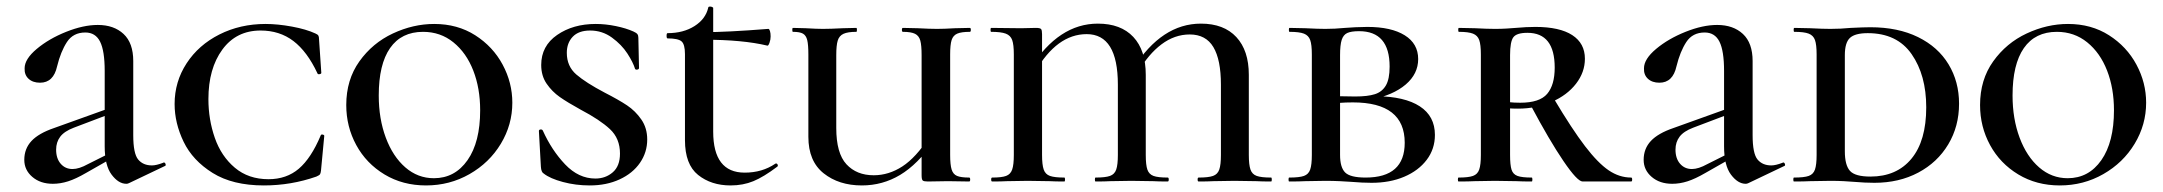

<svg xmlns="http://www.w3.org/2000/svg" viewBox="-20 -553 6591 585"><path d="M365 7Q341 7 320 -21Q299 -49 299 -107V-337Q299 -398 285 -426Q271 -454 240 -454Q203 -454 184 -425Q165 -396 154 -351Q143 -301 102 -301Q80 -301 67 -313Q54 -325 55 -345Q55 -373 92 -404Q129 -435 181.5 -456Q234 -477 278 -477Q327 -477 356.5 -449.5Q386 -422 386 -367V-141Q386 -85 401 -67Q416 -49 443 -49Q456 -49 477 -57L479 -58Q483 -58 484.5 -53Q486 -48 482 -47L373 5Q369 7 365 7ZM54 -66Q54 -100 76 -123.5Q98 -147 145 -163L326 -228L329 -211L205 -164Q176 -153 163.5 -136.5Q151 -120 151 -97Q151 -70 165 -54Q179 -38 201 -38Q221 -38 248 -53L336 -97L337 -80L242 -26Q211 -8 187.5 -0.5Q164 7 141 7Q103 7 78.5 -14Q54 -35 54 -66Z M941 -451Q948 -448 950 -444.5Q952 -441 952 -434L959 -331Q959 -328 953.5 -327Q948 -326 947 -330Q916 -396 874 -428Q832 -460 774 -460Q700 -460 657.5 -402Q615 -344 615 -251Q615 -189 634.5 -133Q654 -77 695.5 -42Q737 -7 798 -7Q853 -7 890.5 -39Q928 -71 957 -140Q958 -144 963 -143Q968 -142 968 -139L958 -33Q957 -25 955 -22Q953 -19 944 -15Q867 12 784 12Q689 12 628 -26Q567 -64 539.5 -121Q512 -178 512 -236Q512 -304 548.5 -360Q585 -416 648.5 -448Q712 -480 789 -480Q826 -480 869.5 -472Q913 -464 941 -451Z M1035 -233Q1035 -310 1075 -366Q1115 -422 1177 -451Q1239 -480 1303 -480Q1374 -480 1428 -445.5Q1482 -411 1511.5 -356Q1541 -301 1541 -240Q1541 -173 1506 -115Q1471 -57 1410.5 -22.5Q1350 12 1278 12Q1207 12 1151.5 -21.5Q1096 -55 1065.5 -111Q1035 -167 1035 -233ZM1443 -217Q1443 -284 1422 -338Q1401 -392 1361.5 -424Q1322 -456 1269 -456Q1203 -456 1168.5 -406.5Q1134 -357 1134 -262Q1134 -191 1155.5 -133.5Q1177 -76 1215 -43Q1253 -10 1302 -10Q1366 -10 1404.5 -65Q1443 -120 1443 -217Z M1822 -271Q1865 -249 1890.5 -232Q1916 -215 1934 -189Q1952 -163 1952 -128Q1952 -89 1930 -57Q1908 -25 1868 -6.5Q1828 12 1777 12Q1734 12 1695 1.5Q1656 -9 1637 -24Q1629 -28 1628 -45L1622 -153V-154Q1622 -158 1627 -158.5Q1632 -159 1634 -155Q1661 -95 1702 -52Q1743 -9 1794 -9Q1825 -9 1847 -28Q1869 -47 1869 -85Q1869 -131 1838.5 -159.5Q1808 -188 1749 -219Q1709 -241 1685.5 -257.5Q1662 -274 1645.5 -298Q1629 -322 1629 -355Q1629 -413 1677.5 -446.5Q1726 -480 1795 -480Q1825 -480 1856.5 -473.5Q1888 -467 1910 -457Q1919 -453 1922 -449Q1925 -445 1925 -438L1927 -346Q1927 -342 1922 -341Q1917 -340 1915 -343Q1909 -363 1891.5 -390Q1874 -417 1844.5 -438.5Q1815 -460 1778 -460Q1743 -460 1725 -441Q1707 -422 1707 -392Q1707 -351 1736 -326Q1765 -301 1822 -271Z M2067 -126V-388Q2067 -418 2056.5 -427Q2046 -436 2014 -436Q2011 -436 2011 -444Q2011 -452 2014 -452Q2062 -452 2096 -473.5Q2130 -495 2138 -530Q2138 -533 2144 -533Q2147 -533 2150 -531.5Q2153 -530 2153 -529V-152Q2153 -27 2249 -27Q2302 -27 2342 -54L2344 -55Q2348 -55 2349.5 -51Q2351 -47 2348 -45Q2307 -14 2275.5 -1Q2244 12 2206 12Q2147 12 2107 -20Q2067 -52 2067 -126ZM2125 -432V-455Q2195 -455 2321 -465Q2324 -465 2326 -458.5Q2328 -452 2328 -442Q2328 -432 2324.5 -422.5Q2321 -413 2318 -414Q2243 -432 2125 -432Z M2731 -456Q2728 -456 2728 -462Q2728 -468 2731 -468L2776 -467Q2814 -465 2835 -465Q2856 -465 2890 -467L2935 -468Q2938 -468 2938 -462Q2938 -456 2935 -456Q2909 -456 2896.5 -450.5Q2884 -445 2879.5 -431Q2875 -417 2875 -387V-81Q2875 -51 2879.5 -36.5Q2884 -22 2896 -17Q2908 -12 2933 -12Q2936 -12 2936 -6Q2936 0 2933 0L2868 -1L2807 0Q2795 0 2791.5 -3Q2788 -6 2788 -19V-385Q2788 -415 2784 -429.5Q2780 -444 2768 -450Q2756 -456 2731 -456ZM2606 12Q2536 12 2489.5 -25Q2443 -62 2443 -136V-387Q2443 -417 2439.5 -431Q2436 -445 2426.5 -450.5Q2417 -456 2396 -456Q2394 -456 2394 -462Q2394 -468 2396 -468L2435 -467Q2469 -465 2487 -465Q2510 -465 2548 -467L2589 -468Q2591 -468 2591 -462Q2591 -456 2589 -456Q2563 -456 2550 -450Q2537 -444 2532.5 -429.5Q2528 -415 2528 -385V-163Q2528 -86 2559 -52.5Q2590 -19 2642 -19Q2688 -19 2729.5 -46Q2771 -73 2811 -135L2825 -122Q2776 -52 2722.5 -20Q2669 12 2606 12Z M3632 -12Q3662 -12 3676 -17Q3690 -22 3695 -36.5Q3700 -51 3700 -81V-295Q3700 -371 3677 -409.5Q3654 -448 3605 -448Q3559 -448 3519 -418Q3479 -388 3448 -334L3434 -346Q3520 -481 3639 -481Q3709 -481 3747 -440Q3785 -399 3785 -325V-81Q3785 -51 3790 -36.5Q3795 -22 3809 -17Q3823 -12 3853 -12Q3855 -12 3855 -6Q3855 0 3853 0Q3825 0 3808 -1L3741 -2L3677 -1Q3660 0 3632 0Q3629 0 3629 -6Q3629 -12 3632 -12ZM3318 -12Q3348 -12 3362 -17Q3376 -22 3381 -36.5Q3386 -51 3386 -81V-295Q3386 -449 3291 -449Q3200 -449 3134 -334L3120 -346Q3206 -481 3325 -481Q3395 -481 3433 -440.5Q3471 -400 3471 -325V-81Q3471 -50 3476 -36Q3481 -22 3494.5 -17Q3508 -12 3538 -12Q3541 -12 3541 -6Q3541 0 3538 0Q3510 0 3494 -1L3427 -2L3363 -1Q3347 0 3318 0Q3316 0 3316 -6Q3316 -12 3318 -12ZM3003 -12Q3032 -12 3045.5 -17Q3059 -22 3064 -36.5Q3069 -51 3069 -81V-387Q3069 -417 3064 -431Q3059 -445 3044.5 -450.5Q3030 -456 3000 -456Q2998 -456 2998 -462Q2998 -468 3000 -468L3091 -467L3136 -468Q3149 -468 3152 -464.5Q3155 -461 3155 -449V-81Q3155 -51 3160 -36.5Q3165 -22 3179 -17Q3193 -12 3223 -12Q3225 -12 3225 -6Q3225 0 3223 0Q3195 0 3178 -1L3111 -2L3048 -1Q3031 0 3003 0Q3000 0 3000 -6Q3000 -12 3003 -12Z M4352 -142Q4352 -99 4327 -66Q4302 -33 4258.5 -14.5Q4215 4 4159 4Q4132 4 4096 1Q4082 0 4062 -1Q4042 -2 4018 -2L3957 -1Q3939 0 3908 0Q3906 0 3906 -6Q3906 -12 3908 -12Q3939 -12 3953 -17Q3967 -22 3972 -36.5Q3977 -51 3977 -81V-387Q3977 -417 3972 -431Q3967 -445 3953 -450.5Q3939 -456 3909 -456Q3907 -456 3907 -462Q3907 -468 3909 -468L3957 -467Q3997 -465 4018 -465Q4047 -465 4078 -468Q4089 -469 4109.5 -470Q4130 -471 4146 -471Q4219 -471 4260 -445.5Q4301 -420 4301 -373Q4301 -328 4263 -295.5Q4225 -263 4156 -249L4173 -260Q4260 -259 4306 -229Q4352 -199 4352 -142ZM4063 -385V-256L4027 -262Q4058 -259 4109 -259Q4147 -259 4169 -266Q4191 -273 4202.5 -292.5Q4214 -312 4214 -350Q4214 -458 4121 -458Q4097 -458 4085 -452.5Q4073 -447 4068 -431.5Q4063 -416 4063 -385ZM4260 -118Q4260 -241 4102 -241Q4057 -241 4027 -235L4063 -247V-81Q4063 -43 4078.5 -27.5Q4094 -12 4141 -12Q4260 -12 4260 -118Z M4647 0Q4618 0 4601 -1L4535 -2L4473 -1Q4455 0 4424 0Q4422 0 4422 -6Q4422 -12 4424 -12Q4454 -12 4468 -17Q4482 -22 4487 -36.5Q4492 -51 4492 -81V-387Q4492 -417 4487 -431Q4482 -445 4468 -450.5Q4454 -456 4425 -456Q4423 -456 4423 -462Q4423 -468 4425 -468L4474 -467Q4512 -465 4535 -465Q4554 -465 4570 -466Q4586 -467 4598 -468Q4631 -471 4658 -471Q4732 -471 4770.5 -446Q4809 -421 4809 -374Q4809 -333 4782 -298Q4755 -263 4708 -242.5Q4661 -222 4605 -222Q4573 -222 4550 -226L4549 -247Q4574 -240 4612 -240Q4671 -240 4694 -267Q4717 -294 4717 -347Q4717 -453 4634 -453Q4601 -453 4591 -439.5Q4581 -426 4581 -385V-81Q4581 -50 4585.5 -36Q4590 -22 4603.5 -17Q4617 -12 4647 -12Q4649 -12 4649 -6Q4649 0 4647 0ZM4950 0H4802Q4786 0 4743.5 -62.5Q4701 -125 4644 -232L4714 -253Q4770 -159 4809.5 -107.5Q4849 -56 4881.5 -34Q4914 -12 4950 -12Q4953 -12 4953 -6Q4953 0 4950 0Z M5299 7Q5275 7 5254 -21Q5233 -49 5233 -107V-337Q5233 -398 5219 -426Q5205 -454 5174 -454Q5137 -454 5118 -425Q5099 -396 5088 -351Q5077 -301 5036 -301Q5014 -301 5001 -313Q4988 -325 4989 -345Q4989 -373 5026 -404Q5063 -435 5115.5 -456Q5168 -477 5212 -477Q5261 -477 5290.5 -449.5Q5320 -422 5320 -367V-141Q5320 -85 5335 -67Q5350 -49 5377 -49Q5390 -49 5411 -57L5413 -58Q5417 -58 5418.5 -53Q5420 -48 5416 -47L5307 5Q5303 7 5299 7ZM4988 -66Q4988 -100 5010 -123.5Q5032 -147 5079 -163L5260 -228L5263 -211L5139 -164Q5110 -153 5097.5 -136.5Q5085 -120 5085 -97Q5085 -70 5099 -54Q5113 -38 5135 -38Q5155 -38 5182 -53L5270 -97L5271 -80L5176 -26Q5145 -8 5121.5 -0.5Q5098 7 5075 7Q5037 7 5012.5 -14Q4988 -35 4988 -66Z M5628 1Q5616 0 5598 -1Q5580 -2 5557 -2L5495 -1Q5477 0 5446 0Q5444 0 5444 -6Q5444 -12 5446 -12Q5477 -12 5491 -17Q5505 -22 5510 -36.5Q5515 -51 5515 -81V-387Q5515 -417 5510 -431Q5505 -445 5491 -450.5Q5477 -456 5447 -456Q5445 -456 5445 -462Q5445 -468 5447 -468L5495 -467Q5535 -465 5557 -465Q5588 -465 5619 -468Q5659 -470 5679 -470Q5763 -470 5824 -440Q5885 -410 5917 -357Q5949 -304 5949 -237Q5949 -168 5916 -113Q5883 -58 5824.5 -27Q5766 4 5691 4Q5663 4 5628 1ZM5849 -226Q5849 -324 5804.5 -388Q5760 -452 5671 -452Q5632 -452 5616.5 -437.5Q5601 -423 5601 -385V-92Q5601 -50 5616.5 -32.5Q5632 -15 5679 -15Q5759 -15 5804 -69.5Q5849 -124 5849 -226Z M6013 -233Q6013 -310 6053 -366Q6093 -422 6155 -451Q6217 -480 6281 -480Q6352 -480 6406 -445.5Q6460 -411 6489.5 -356Q6519 -301 6519 -240Q6519 -173 6484 -115Q6449 -57 6388.5 -22.5Q6328 12 6256 12Q6185 12 6129.5 -21.5Q6074 -55 6043.5 -111Q6013 -167 6013 -233ZM6421 -217Q6421 -284 6400 -338Q6379 -392 6339.5 -424Q6300 -456 6247 -456Q6181 -456 6146.5 -406.5Q6112 -357 6112 -262Q6112 -191 6133.5 -133.5Q6155 -76 6193 -43Q6231 -10 6280 -10Q6344 -10 6382.5 -65Q6421 -120 6421 -217Z"/></svg>

Font: Cormorant Unicase SemiBold
Style: Regular
Weight: 600
Designer: Christian Thalmann (Catharsis Fonts)
Foundry: Catharsis Fonts
Version: Version 4.000